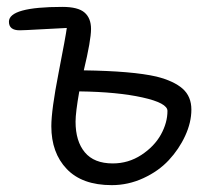

<svg xmlns="http://www.w3.org/2000/svg" viewBox="-20 -500 619 557"><path d="M304.2 37.1Q218.3 37.1 173.6 -9.8Q128.9 -56.6 128.9 -133.8Q128.9 -180.7 149.9 -288.3Q170.9 -396 173.8 -418.9Q149.9 -418 99.4 -415Q48.8 -412.1 37.1 -412.1Q5.9 -412.1 5.9 -437Q5.9 -480 161.1 -480Q206.5 -480 225.3 -463.6Q244.1 -447.3 244.1 -416Q244.1 -383.3 223.1 -295.9Q364.3 -293.9 434.1 -277.8Q484.4 -265.1 509.8 -242.7Q535.2 -220.2 535.2 -182.1Q535.2 -145 517.3 -106.2Q499.5 -67.4 469.7 -35.4Q439.9 -3.4 396 16.8Q352.1 37.1 304.2 37.1ZM199.2 -147Q199.2 -90.3 226.1 -58.1Q252.9 -25.9 307.1 -25.9Q352.5 -25.9 390.1 -50.5Q427.7 -75.2 446.8 -109.6Q465.8 -144 465.8 -178.2Q465.8 -201.2 393.3 -217.3Q320.8 -233.4 210 -234.9Q199.2 -173.8 199.2 -147Z"/></svg>

Font: Shantell Sans Irregular Bouncy
Style: Regular
Weight: 300
Designer: Stephen Nixon, Anya Danilova, Shantell Martin
Foundry: Arrow Type
Version: Version 1.006;[9816181b4]